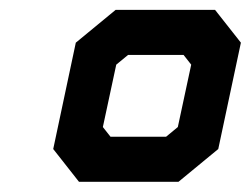

<svg xmlns="http://www.w3.org/2000/svg" viewBox="-20 -720 504 386"><path d="M138.8 -354.5 87 -420.4 132.4 -634.2 212.4 -700.1H412.4L464.3 -634.2L418.8 -420.4L338.8 -354.5ZM174 -399.9H326.7L378.2 -444.7L414 -612.4L381.1 -655.3H225.9L174.3 -612.4L138.5 -444.7ZM174 -399.9 138.5 -444.7 174.3 -612.4 225.9 -655.3H381.1L414 -612.4L378.2 -444.7L326.7 -399.9ZM202.2 -445.1H313.9L337.5 -464.6L364.4 -590L349.1 -609.5H237.4L213.7 -590L186.8 -464.6Z"/></svg>

Font: Tourney Thin Black
Style: Italic
Weight: 900
Italic angle: -12°
Version: Version 1.015